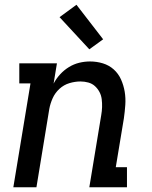

<svg xmlns="http://www.w3.org/2000/svg" viewBox="-20 -786 640 806"><path d="M36 0 108 -436H61V-520H219L205 -435Q216 -456 232.5 -474Q249 -492 269.5 -504.5Q290 -517 312.5 -522.5Q335 -528 358 -528Q386 -528 412 -520Q438 -512 457.5 -494.5Q477 -477 488 -452.5Q499 -428 503.5 -401Q508 -374 506 -345.5Q504 -317 500 -289L466 -84H513V0H355L405 -303Q408 -320 408.5 -336.5Q409 -353 407 -369.5Q405 -386 397.5 -400Q390 -414 378.5 -424.5Q367 -435 351 -439.5Q335 -444 318 -444Q295 -444 271.5 -437Q248 -430 229.5 -413Q211 -396 201 -373.5Q191 -351 187 -329L133 0ZM355 -579 230 -714 301 -766 413 -621Z"/></svg>

Font: Iosevka HT Medium Extended
Style: Italic
Weight: 500
Width: 7
Italic angle: -9°
Monospace: yes
Designer: Belleve Invis
Foundry: Belleve Invis
Version: Version 32.3.0; ttfautohint (v1.8.4)